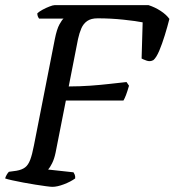

<svg xmlns="http://www.w3.org/2000/svg" viewBox="-30 -724 676 744"><path d="M173.1 0Q166.6 0 148.6 -2.4Q130.6 -4.8 107.1 -8.5Q83.6 -12.3 59.8 -16.7Q36.1 -21.1 17 -25.4Q-2.1 -29.6 -10.1 -32.6Q-8.1 -40 -3.8 -47.2Q0.5 -54.5 4.5 -58.3L33.5 -62.3Q55.2 -66 67.3 -75.4Q79.5 -84.7 87.1 -104.9Q94.7 -125.1 101.5 -160.4L182.3 -571.6Q190.1 -611 200.4 -629.5Q210.6 -648 216.4 -652H121.4Q118.4 -656 116.5 -660.9Q114.6 -665.8 114.6 -672.4Q121.4 -678.9 134.6 -686.2Q147.9 -693.5 161.6 -698.7Q175.2 -704 181.2 -704H545.8Q570.2 -696.2 592.4 -681.8Q614.6 -667.3 626.4 -650.7Q618.9 -620.8 608.5 -587.1Q598.1 -553.4 587 -527.1Q575.8 -500.8 564.5 -491.2Q551.7 -484 537.6 -489.2Q523.5 -494.4 518.7 -497.2L522.8 -637.4Q498.5 -642.4 449 -647.7Q399.5 -653 348.2 -653Q323 -653 308.1 -642.7Q293.2 -632.4 285.3 -614.3Q277.4 -596.1 272.4 -573.1L236.3 -389Q280.9 -389.2 320.2 -392Q359.5 -394.8 394.9 -398.9Q430.3 -403.1 460.3 -406.1L469.9 -391.8Q463.5 -369.5 458.3 -355.8Q453 -342.2 448.3 -334.3H225.2L185.6 -133.5Q180.6 -108.7 171.8 -91.2Q163 -73.8 156.5 -67L254.8 -56.3Q256.8 -53.5 259.4 -47.5Q262.1 -41.5 261.3 -32.6Q243.9 -19.9 217.7 -9.9Q191.6 0 173.1 0Z"/></svg>

Font: Texturina Medium
Style: Italic
Weight: 500
Italic angle: -11°
Designer: Guillermo Torres Carreño
Foundry: Omnibus-Type
Version: Version 1.002